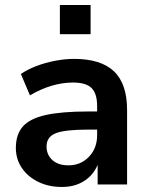

<svg xmlns="http://www.w3.org/2000/svg" viewBox="-20 -733 587 763"><path d="M226 10Q173 10 131.5 -10.5Q90 -31 66.5 -66Q43 -101 43 -145Q43 -199 71 -230.5Q99 -262 162 -276Q225 -290 331 -290H366V-311Q366 -361 344 -383Q322 -405 270 -405Q229 -405 186 -392.5Q143 -380 99 -354L63 -439Q89 -457 124.5 -470.5Q160 -484 199.5 -491.5Q239 -499 274 -499Q381 -499 433 -449.5Q485 -400 485 -296V0H368V-78Q351 -37 314 -13.5Q277 10 226 10ZM252 -76Q301 -76 333.5 -110Q366 -144 366 -196V-218H332Q238 -218 201.5 -203.5Q165 -189 165 -151Q165 -118 188 -97Q211 -76 252 -76ZM218 -597V-713H340V-597Z"/></svg>

Font: Nunito Sans
Style: Bold
Weight: 700
Designer: Vernon Adams
Foundry: Vernon Adams
Version: Version 3.101; ttfautohint (v1.8.4.7-5d5b);gftools[0.9.27]